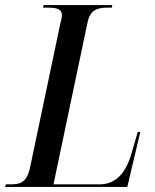

<svg xmlns="http://www.w3.org/2000/svg" viewBox="-47 -734 608 754"><path d="M-27 0H453L504 -216H494L474 -147C453 -66 416 -10 344 -10H163L297 -647C307 -695 336 -704 375 -704H392L394 -714H124L122 -704H139C173 -704 196 -700 196 -674C196 -667 194 -655 190 -642L71 -76C58 -16 32 -10 -7 -10H-24Z"/></svg>

Font: Noto Serif Display Condensed Medium
Style: Italic
Weight: 500
Width: 3
Italic angle: -12°
Designer: Monotype Design Team
Foundry: Monotype Imaging Inc.
Version: Version 2.009